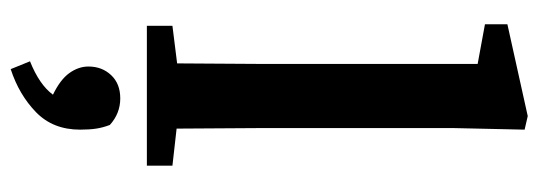

<svg xmlns="http://www.w3.org/2000/svg" viewBox="-352 -418 1031 368"><g transform="rotate(90 164.0 -234.5)"><path d="M30 0V-49L102 -58Q102 -96 102.5 -135Q103 -174 103 -213V-634L27 -648V-691L203 -730L229 -724L226 -589V-213Q226 -174 226.5 -135Q227 -96 227 -57L298 -49V0ZM229 128Q229 180 195.5 212.5Q162 245 113 261L98 224Q143 206 162 180Q133 166 120.5 148.5Q108 131 108 112Q108 86 124.5 68.5Q141 51 169 51Q198 51 220 71Q225 84 227 97Q229 110 229 128Z"/></g></svg>

Font: Source Serif 4 SmText Semibold
Style: Regular
Weight: 600
Designer: Frank Grießhammer
Foundry: Adobe
Version: Version 4.005;hotconv 1.1.0;makeotfexe 2.6.0